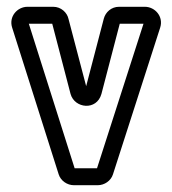

<svg xmlns="http://www.w3.org/2000/svg" viewBox="-20 -521 507 566"><path d="M200 -25 65 -451H134L188 -244C200 -201 265 -194 279 -244L333 -451H403L266 -25ZM198 25H268C288 25 307 12 313 -7L452 -439C463 -472 437 -501 407 -501H331C308 -501 291 -485 286 -466L234 -267L182 -465C178 -484 160 -501 137 -501H61C31 -501 5 -472 16 -439L153 -7C159 12 178 25 198 25Z"/></svg>

Font: DIN Rundschrift
Style: BreitKont
Weight: 400
Width: 7
Version: Version 1.027